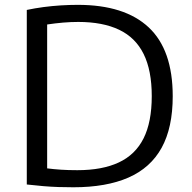

<svg xmlns="http://www.w3.org/2000/svg" viewBox="-20 -767 790 792"><path d="M282.5 5.5Q251.5 5.5 221 4.5Q190.5 3.5 158.5 0.8Q126.5 -2 90.5 -6V-726Q123.5 -733 159.2 -737.8Q195 -742.5 231.2 -744.8Q267.5 -747 301 -747Q494 -747 593.2 -654.2Q692.5 -561.5 692.5 -370Q692.5 -240.5 646.8 -157.5Q601 -74.5 509.8 -34.5Q418.5 5.5 282.5 5.5ZM299 -65Q402 -65 470.2 -97Q538.5 -129 572.2 -196.2Q606 -263.5 606 -370.5Q606 -476.5 572.5 -544.2Q539 -612 471.5 -644.2Q404 -676.5 302.5 -676.5Q272.5 -676.5 240.2 -673.8Q208 -671 174.5 -666V-72.5Q202 -69 231.5 -67Q261 -65 299 -65Z"/></svg>

Font: Encode Sans SemiExpanded
Style: Regular
Weight: 400
Width: 6
Designer: Multiple Designers
Foundry: Impallari Type
Version: Version 3.002